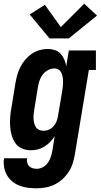

<svg xmlns="http://www.w3.org/2000/svg" viewBox="-27 -802 547 1035"><path d="M171 213Q146 213 122.5 210Q99 207 77.5 198.5Q56 190 38.5 175.5Q21 161 10 141.5Q-1 122 -5 98.5Q-9 75 -5 51H119Q117 63 119.5 74Q122 85 129.5 93Q137 101 148 104.5Q159 108 171 108Q187 108 203.5 99.5Q220 91 230.5 76Q241 61 246.5 44.5Q252 28 255 11L268 -68Q257 -51 243 -36.5Q229 -22 212 -11.5Q195 -1 176 3.5Q157 8 138 8Q113 8 90.5 -2Q68 -12 55 -31.5Q42 -51 35.5 -74.5Q29 -98 27.5 -122.5Q26 -147 28 -172.5Q30 -198 35 -223L56 -353Q60 -376 66 -397.5Q72 -419 82.5 -440Q93 -461 108.5 -479.5Q124 -498 143.5 -511.5Q163 -525 185.5 -531.5Q208 -538 230 -538Q250 -538 268.5 -532Q287 -526 299.5 -512.5Q312 -499 319.5 -481.5Q327 -464 330 -445L344 -530H490V-425H452L377 28Q373 53 365.5 77Q358 101 344 123Q330 145 310.5 163Q291 181 267.5 192.5Q244 204 219.5 208.5Q195 213 171 213ZM207 -97Q223 -97 237.5 -103.5Q252 -110 262.5 -122.5Q273 -135 278.5 -149.5Q284 -164 286 -179L308 -309Q310 -322 311.5 -335Q313 -348 313 -360.5Q313 -373 311 -385.5Q309 -398 304 -409Q299 -420 289 -426.5Q279 -433 266 -433Q249 -433 232.5 -424.5Q216 -416 204.5 -401.5Q193 -387 187 -370Q181 -353 178 -336L157 -206Q155 -194 154 -182Q153 -170 154 -158.5Q155 -147 158 -135.5Q161 -124 167.5 -115Q174 -106 184.5 -101.5Q195 -97 207 -97ZM240 -595 133 -724 215 -776 301 -656 427 -782 496 -718 344 -595Z"/></svg>

Font: Iosevka Slab Extrabold
Style: Italic
Weight: 800
Italic angle: -9°
Monospace: yes
Designer: Belleve Invis
Foundry: Belleve Invis
Version: Version 11.1.0; ttfautohint (v1.8.3)